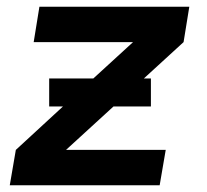

<svg xmlns="http://www.w3.org/2000/svg" viewBox="-20 -550 616 570"><path d="M9 0H454L472 -105H176L317 -234H428V-317H407L525 -425L542 -530H97L80 -425H375L257 -317H126V-234H167L27 -105Z"/></svg>

Font: Iosevka Sparkle
Style: Bold Italic
Weight: 700
Italic angle: -9°
Designer: Belleve Invis
Foundry: Belleve Invis
Version: Version 4.5.0; ttfautohint (v1.8.3)